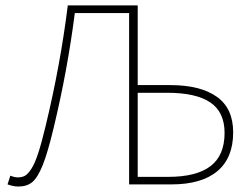

<svg xmlns="http://www.w3.org/2000/svg" viewBox="-20 -680 930 708"><path d="M47.9 7.8Q29.3 7.8 7.8 0L18.1 -32.2Q33.7 -25.9 45.9 -25.9Q61.5 -25.9 72.5 -32.2Q83.5 -38.6 95.9 -57.9Q108.4 -77.1 120.8 -115Q133.3 -152.8 147.9 -213.9Q202.6 -439.9 230 -660.2H487.8V-366.2H607.9Q718.3 -366.2 779.1 -323.5Q839.8 -280.8 839.8 -191.9Q839.8 -97.7 781.5 -48.8Q723.1 0 611.8 0H456.1V-631.8H255.9Q229 -421.4 178.2 -210Q156.2 -117.7 137.7 -71.5Q119.1 -25.4 99.4 -8.8Q79.6 7.8 47.9 7.8ZM487.8 -27.8H600.1Q704.6 -27.8 756.3 -67.4Q808.1 -106.9 808.1 -189.9Q808.1 -266.6 755.6 -302.2Q703.1 -337.9 596.2 -337.9H487.8Z"/></svg>

Font: Source Sans 3 ExtraLight
Style: Regular
Weight: 200
Designer: Paul D. Hunt
Foundry: Adobe
Version: Version 3.052;hotconv 1.1.0;makeotfexe 2.6.0